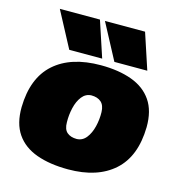

<svg xmlns="http://www.w3.org/2000/svg" viewBox="-116 -892 937 1003"><g transform="rotate(15 352.5 -390.5)"><path d="M342 9Q243 9 171 -17Q99 -43 61 -98.5Q23 -154 24 -242Q27 -401 117 -481Q207 -561 368 -561Q465 -561 536 -535Q607 -509 645 -453.5Q683 -398 682 -310Q679 -151 589.5 -71Q500 9 342 9ZM345 -156Q376 -157 396 -182.5Q416 -208 425.5 -246.5Q435 -285 434 -325Q433 -362 413.5 -379Q394 -396 361 -396Q330 -395 310 -369.5Q290 -344 281 -305Q272 -266 273 -227Q273 -189 292.5 -172.5Q312 -156 345 -156ZM187 -596 84 -790H301L365 -596ZM431 -596 328 -790H545L609 -596Z"/></g></svg>

Font: Georama Extended Black
Style: Italic
Weight: 900
Width: 7
Italic angle: -9°
Designer: Jean-Baptiste Levee
Foundry: Production Type
Version: Version 1.000